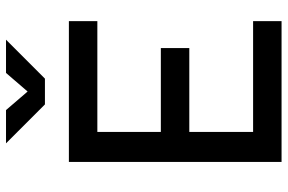

<svg xmlns="http://www.w3.org/2000/svg" viewBox="-176 -762 938 626"><g transform="rotate(-90 293.0 -449.0)"><path d="M78.1 0V-693.4H175.8V0ZM78.1 0V-92.8H537.1V0ZM78.1 -300.8V-393.6H449.2V-300.8ZM78.1 -600.6V-693.4H537.1V-600.6ZM265.6 -771.5 138.7 -898.4H247.1L312.5 -822.3H302.7L368.2 -898.4H476.6L349.6 -771.5Z"/></g></svg>

Font: Cascadia Mono
Style: Regular
Weight: 400
Monospace: yes
Designer: Aaron Bell
Foundry: Saja Typeworks
Version: Version 2102.003